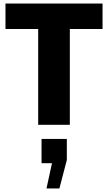

<svg xmlns="http://www.w3.org/2000/svg" viewBox="-20 -706 611 1086"><path d="M560 -686V-542H375V0H196V-542H11V-686ZM274 217H215V80H358V199L316 360H243Z"/></svg>

Font: Chivo ExtraBold
Style: Regular
Weight: 800
Designer: Hector Gatti
Foundry: Omnibus-Type
Version: Version 1.007